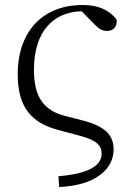

<svg xmlns="http://www.w3.org/2000/svg" viewBox="-20 -545 532 769"><path d="M217 204C364 198 435 131 435 54C435 2 409 -35 321 -60L239 -81C157 -103 116 -154 116 -265C116 -419 193 -497 307 -500L360 -446C376 -430 389 -421 409 -421C434 -421 451 -439 447 -467C415 -507 372 -525 310 -525C160 -525 51 -428 51 -247C51 -112 109 -53 211 -25L297 -2C370 17 387 39 387 71C387 125 320 152 214 161Z"/></svg>

Font: Noto Serif TC Light
Style: Regular
Weight: 300
Designer: Ryoko NISHIZUKA 西塚涼子 (kana & ideographs); Frank Grießhammer (Latin, Greek & Cyrillic); Wenlong ZHANG 张文龙 (bopomofo); San
Foundry: Adobe
Version: Version 2.001;hotconv 1.1.0;makeotfexe 2.6.0